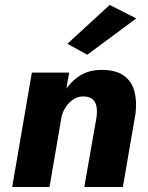

<svg xmlns="http://www.w3.org/2000/svg" viewBox="-20 -752 597 772"><path d="M258 -460H108L29 0H179ZM368 -280 319 0H474L525 -296Q531 -347 520 -386.5Q509 -426 477 -448.5Q445 -471 389 -471Q333 -471 294 -443Q255 -415 231.5 -370.5Q208 -326 199 -275L227 -281Q232 -303 245 -322.5Q258 -342 277.5 -354Q297 -366 321 -364Q344 -362 355 -350.5Q366 -339 368.5 -320.5Q371 -302 368 -280ZM528 -678 421 -732 251 -576 331 -532Z"/></svg>

Font: Jost
Style: Bold Italic
Weight: 700
Italic angle: -5°
Version: Version 3.710